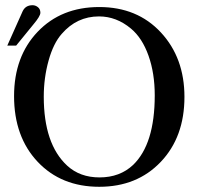

<svg xmlns="http://www.w3.org/2000/svg" viewBox="-20 -703 762 737"><path d="M688 -331Q688 -177 597 -81.5Q506 14 361 14Q215 14 124.5 -82Q34 -178 34 -334Q34 -486 124.5 -581Q215 -676 361 -676Q507 -676 597.5 -578.5Q688 -481 688 -331ZM574 -337Q574 -422 550 -489.5Q526 -557 483 -593Q427 -640 360 -640Q275 -640 217 -573Q185 -537 166.5 -470.5Q148 -404 148 -332Q148 -150 238 -67Q287 -22 362 -22Q440 -22 491 -70Q574 -150 574 -337ZM8 -528 67 -660Q78 -683 105 -683Q116 -683 125.5 -675.5Q135 -668 135 -654Q135 -641 108 -609L42 -528Z"/></svg>

Font: STIX Math
Style: Regular
Weight: 400
Designer: MicroPress Inc., with final additions and corrections provided by Coen Hoffman, Elsevier (retired)
Version: Version 1.1.1